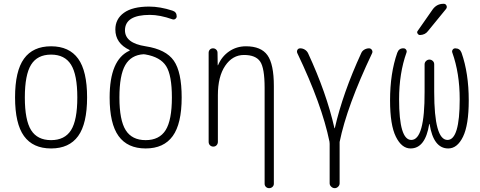

<svg xmlns="http://www.w3.org/2000/svg" viewBox="-20 -775 2540 1015"><path d="M355.5 -433.1Q322.3 -486.3 250 -486.3Q177.7 -486.3 144.5 -433.1Q111.3 -379.9 111.3 -259.8Q111.3 -139.6 144.5 -86.9Q177.7 -34.2 250 -34.2Q322.3 -34.2 355.5 -86.9Q388.7 -139.6 388.7 -259.8Q388.7 -379.9 355.5 -433.1ZM393.1 -55.7Q345.7 9.8 250 9.8Q154.3 9.8 106.9 -55.7Q59.6 -121.1 59.6 -260.3Q59.6 -399.4 106.9 -464.8Q154.3 -530.3 250 -530.3Q345.7 -530.3 393.1 -464.8Q440.4 -399.4 440.4 -260.3Q440.4 -121.1 393.1 -55.7Z M739.3 -488.3Q672.9 -484.4 642.1 -430.7Q611.3 -377 611.3 -259.8Q611.3 -139.6 644.5 -86.9Q677.7 -34.2 750 -34.2Q822.3 -34.2 855.5 -86.9Q888.7 -139.6 888.7 -259.8Q888.7 -377 858.4 -425.3Q828.1 -473.6 748 -487.3Q746.1 -487.3 743.2 -487.8Q740.2 -488.3 739.3 -488.3ZM559.6 -259.8Q559.6 -459 664.1 -506.8Q668 -508.8 665 -510.7Q589.8 -545.9 589.8 -619.1Q589.8 -674.8 635.3 -707.5Q680.7 -740.2 768.6 -740.2Q826.2 -740.2 891.6 -718.8Q914.1 -711.9 914.1 -688.5Q914.1 -680.7 907.2 -675.3Q900.4 -669.9 891.6 -672.9Q825.2 -696.3 772.5 -696.3Q641.6 -696.3 640.6 -615.2Q640.6 -546.9 750 -530.3Q857.4 -513.7 898.9 -454.1Q940.4 -394.5 940.4 -259.8Q940.4 -121.1 893.1 -55.7Q845.7 9.8 750 9.8Q654.3 9.8 606.9 -55.7Q559.6 -121.1 559.6 -259.8Z M1107.4 0Q1097.7 0 1090.3 -6.8Q1083 -13.7 1083 -25.4V-496.1Q1083 -505.9 1089.4 -512.7Q1095.7 -519.5 1106 -519.5Q1116.2 -519.5 1123 -512.7Q1129.9 -505.9 1129.9 -496.1L1130.9 -430.7Q1130.9 -429.7 1131.8 -429.7Q1132.8 -429.7 1132.8 -430.7Q1152.3 -476.6 1191.4 -503.4Q1230.5 -530.3 1280.3 -530.3Q1360.4 -530.3 1394 -482.9Q1427.7 -435.5 1427.7 -320.3V196.3Q1427.7 206.1 1420.4 212.9Q1413.1 219.7 1402.8 219.7Q1392.6 219.7 1385.7 212.9Q1378.9 206.1 1378.9 196.3V-310.5Q1378.9 -416 1355 -450.2Q1331.1 -484.4 1270 -484.4Q1209 -484.4 1170.4 -427.2Q1131.8 -370.1 1131.8 -271.5V-25.4Q1131.8 -14.6 1125 -7.3Q1118.2 0 1107.4 0Z M1721.7 -26.4Q1681.6 -222.7 1551.8 -494.1Q1547.9 -502.9 1552.2 -511.2Q1556.6 -519.5 1567.4 -519.5Q1580.1 -519.5 1591.3 -512.7Q1602.5 -505.9 1608.4 -494.1Q1706.1 -283.2 1748 -97.7Q1748 -96.7 1749 -96.7Q1750 -96.7 1750 -97.7Q1792 -282.2 1889.6 -494.1Q1894.5 -505.9 1906.2 -512.7Q1918 -519.5 1930.7 -519.5Q1940.4 -519.5 1945.8 -511.2Q1951.2 -502.9 1947.3 -494.1Q1813.5 -212.9 1775.4 -24.4V-14.6V194.3Q1775.4 204.1 1767.6 211.9Q1759.8 219.7 1749.5 219.7Q1739.3 219.7 1731 211.9Q1722.7 204.1 1722.7 194.3V-14.6Q1722.7 -23.4 1721.7 -26.4Z M2150.4 9.8Q2103.5 9.8 2072.8 -52.2Q2042 -114.3 2042 -244.1Q2042 -387.7 2080.1 -496.1Q2088.9 -520.5 2113.3 -519.5Q2122.1 -519.5 2127 -512.2Q2131.8 -504.9 2128.9 -497.1Q2089.8 -387.7 2089.8 -250Q2089.8 -35.2 2154.3 -35.2Q2225.6 -35.2 2224.6 -289.1V-434.6Q2224.6 -445.3 2232.4 -452.6Q2240.2 -460 2250 -460Q2259.8 -460 2267.6 -453.1Q2275.4 -446.3 2275.4 -434.6V-289.1Q2275.4 -35.2 2345.7 -35.2Q2410.2 -35.2 2410.2 -250Q2410.2 -387.7 2371.1 -497.1Q2368.2 -504.9 2373 -512.2Q2377.9 -519.5 2386.7 -519.5Q2411.1 -519.5 2419.9 -496.1Q2458 -387.7 2458 -244.1Q2458 -114.3 2427.7 -52.2Q2397.5 9.8 2349.6 9.8Q2271.5 9.8 2251 -119.1Q2251 -120.1 2250 -120.1Q2249 -120.1 2249 -119.1Q2228.5 9.8 2150.4 9.8ZM2324.2 -754.9H2326.2Q2335.9 -754.9 2340.3 -745.6Q2344.7 -736.3 2337.9 -727.5L2242.2 -610.4Q2227.5 -590.8 2200.2 -589.8Q2192.4 -589.8 2187.5 -597.7Q2182.6 -605.5 2188.5 -612.3L2267.6 -725.6Q2289.1 -754.9 2324.2 -754.9Z"/></svg>

Font: Rounded-L Mgen+ 1m light
Style: Regular
Weight: 200
Designer: [Source Han Sans]
Ryoko NISHIZUKA  (kana & ideographs); Paul D. Hunt (Latin, Greek & Cyrillic); Wenlong ZHANG  (bopomofo
Version: Version 1.059.20150602